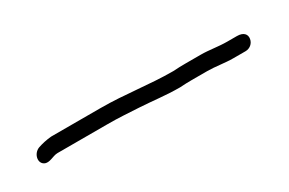

<svg xmlns="http://www.w3.org/2000/svg" viewBox="1 -189 597 396"><g transform="rotate(-30 299.5 9.0)"><path d="M502.8 33H525.8C536.1 33 544.9 25.7 546.5 15.5C548.2 5.3 541.8 -3 525.8 -3H502.8C482.2 -3 462 -7 442.4 -7H405.4C396.1 -7 386.4 -6.7 376.2 -6C318.3 -6 267.8 -15 207.7 -15H90.7C79.4 -14.1 67.3 -11.4 57.6 -8C42.4 -1.9 37.9 18.8 50.3 25.5C61.1 31.4 73.1 21 85 21H202C216.6 21 229.9 21.3 241.8 22L277.5 24C309.2 25.8 338.1 30 371.5 30C381.7 29.3 391 29 399.7 29H436.7C456.3 29 476.4 33 497.1 33Z"/></g></svg>

Font: CiSf OpenHand
Style: Obl
Weight: 400
Foundry: Cannot Into Space Fonts
Version: Version 0.7892